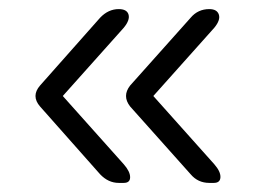

<svg xmlns="http://www.w3.org/2000/svg" viewBox="-20 -495 600 422"><path d="M266 -261Q248 -284 266 -307L399 -456Q415 -475 440 -475Q457 -475 461 -463Q465 -451 451 -434L317 -284L451 -134Q465 -118 464.5 -105.5Q464 -93 450 -93H440Q415 -93 399 -112ZM68 -261Q48 -284 68 -307L200 -456Q218 -475 241 -475Q259 -475 262.5 -463Q266 -451 252 -434L118 -284L252 -134Q266 -118 266 -105.5Q266 -93 252 -93H241Q218 -93 200 -112Z"/></svg>

Font: Shin Retro Maru Gothic Regular
Style: Regular
Weight: 400
Designer: Iose
Foundry: Typographish
Version: Version 1.002